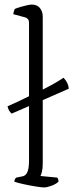

<svg xmlns="http://www.w3.org/2000/svg" viewBox="-20 -820 321 840"><path d="M173 0Q163 0 137.5 -4Q112 -8 84.5 -14Q57 -20 43 -25Q43 -31 45.5 -36Q48 -41 51 -43L76 -48Q92 -50 99.5 -66.5Q107 -83 107 -118V-356L31 -323Q17 -335 13 -355Q34 -364 58.5 -375.5Q83 -387 107 -399V-721Q107 -739 90 -744L38 -758Q39 -765 41 -771.5Q43 -778 45 -781Q54 -785 69 -789.5Q84 -794 98 -797Q112 -800 119 -800Q142 -800 154.5 -785Q167 -770 167 -747V-428Q195 -442 218.5 -455.5Q242 -469 258 -480Q279 -458 281 -432L167 -382V-105Q167 -83 163.5 -69Q160 -55 157 -50L231 -43Q232 -41 234 -36.5Q236 -32 236 -26Q228 -16 207 -8Q186 0 173 0Z"/></svg>

Font: Texturina 72pt ExtraLight
Style: Regular
Weight: 200
Designer: Guillermo Torres Carreño
Foundry: Omnibus-Type
Version: Version 1.002; ttfautohint (v1.8.3)